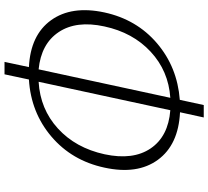

<svg xmlns="http://www.w3.org/2000/svg" viewBox="-56 -755 922 850"><g transform="rotate(-90 405.0 -330.0)"><path d="M533 -663Q675 -656 740.5 -565Q806 -474 775 -329Q744 -186 638.5 -96Q533 -6 388 5L365 111H310L333 6Q189 -1 122.5 -92Q56 -183 88 -329Q119 -473 225.5 -563.5Q332 -654 478 -663L501 -771H556ZM147 -328Q120 -202 173 -124Q226 -46 342 -37L468 -620Q347 -613 261 -534.5Q175 -456 147 -328ZM713 -329Q740 -453 688 -531Q636 -609 523 -620L397 -37Q516 -45 601 -124Q686 -203 713 -329Z"/></g></svg>

Font: EauTestInfant Semilight
Style: Italic
Weight: 300
Italic angle: -12°
Designer: Christian Thalmann (Catharsis Fonts)
Version: Version 0.001;PS 000.001;hotconv 1.0.88;makeotf.lib2.5.64775